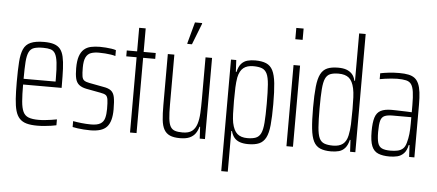

<svg xmlns="http://www.w3.org/2000/svg" viewBox="-57 -877 2737 1202"><g transform="rotate(5 1311.0 -276.0)"><path d="M196 8Q156 8 129 0.5Q102 -7 85 -25Q68 -43 59.5 -73Q51 -103 48 -147.5Q45 -192 45 -254Q45 -329 48.5 -379.5Q52 -430 65.5 -460.5Q79 -491 110 -504.5Q141 -518 194 -518Q232 -518 256.5 -510Q281 -502 295.5 -484.5Q310 -467 317 -436.5Q324 -406 326 -361.5Q328 -317 328 -256V-241H86Q86 -177 89.5 -135.5Q93 -94 104 -70.5Q115 -47 138.5 -38Q162 -29 202 -29Q220 -29 240.5 -31Q261 -33 280.5 -36Q300 -39 316 -42V-5Q303 -2 283 1Q263 4 240.5 6Q218 8 196 8ZM287 -257V-296Q287 -359 282.5 -396Q278 -433 267.5 -451.5Q257 -470 238.5 -475.5Q220 -481 192 -481Q156 -481 134.5 -474Q113 -467 102.5 -445.5Q92 -424 89 -384Q86 -344 86 -277H306Z M530 8Q510 8 489 6.5Q468 5 449.5 2.5Q431 0 418 -3V-40Q430 -38 443 -36Q456 -34 470.5 -32.5Q485 -31 500.5 -30Q516 -29 531 -29Q570 -29 590 -41Q610 -53 616.5 -77Q623 -101 623 -134Q623 -174 620 -193.5Q617 -213 607 -220.5Q597 -228 573 -232L482 -249Q453 -255 436.5 -268.5Q420 -282 414 -307Q408 -332 408 -372Q408 -418 417.5 -446.5Q427 -475 445 -491Q463 -507 488.5 -512.5Q514 -518 545 -518Q563 -518 582 -516.5Q601 -515 618 -512.5Q635 -510 646 -506V-469Q634 -473 617 -475.5Q600 -478 581 -479.5Q562 -481 541 -481Q512 -481 491.5 -473.5Q471 -466 460 -444Q449 -422 449 -379Q449 -344 452 -325Q455 -306 466 -298.5Q477 -291 498 -287L588 -270Q620 -265 636.5 -252Q653 -239 658.5 -212Q664 -185 664 -135Q664 -97 656.5 -69.5Q649 -42 633.5 -25Q618 -8 592 0Q566 8 530 8Z M779 0V-473H714V-510H779V-658H820V-510H896V-473H820V0Z M1093 8Q1054 8 1030 -2.5Q1006 -13 993 -36Q980 -59 976 -96.5Q972 -134 972 -189V-510H1013V-197Q1013 -143 1016.5 -109.5Q1020 -76 1030 -58.5Q1040 -41 1058.5 -35Q1077 -29 1106 -29Q1145 -29 1165.5 -45Q1186 -61 1195.5 -90.5Q1205 -120 1207 -160Q1209 -200 1209 -247V-510H1250V0H1217L1213 -74H1209Q1203 -50 1190 -31.5Q1177 -13 1154 -2.5Q1131 8 1093 8ZM1088 -584V-589L1124 -722H1169V-717L1117 -584Z M1369 191V-510H1402L1406 -436H1410Q1418 -471 1434 -488.5Q1450 -506 1472 -512Q1494 -518 1521 -518Q1563 -518 1590 -506.5Q1617 -495 1631.5 -466.5Q1646 -438 1651.5 -386.5Q1657 -335 1657 -255Q1657 -175 1652 -123.5Q1647 -72 1632 -43.5Q1617 -15 1590.5 -3.5Q1564 8 1522 8Q1492 8 1470 0.5Q1448 -7 1434.5 -23Q1421 -39 1414 -65H1410V191ZM1513 -29Q1546 -29 1566.5 -37Q1587 -45 1598 -67.5Q1609 -90 1612.5 -135Q1616 -180 1616 -255Q1616 -330 1612.5 -375Q1609 -420 1598 -442.5Q1587 -465 1566.5 -473Q1546 -481 1512 -481Q1473 -481 1450 -462.5Q1427 -444 1418 -402Q1413 -373 1411.5 -338.5Q1410 -304 1410 -254Q1410 -207 1411.5 -172.5Q1413 -138 1417 -117Q1427 -69 1450 -49Q1473 -29 1513 -29Z M1759 -672V-743H1805V-672ZM1762 0V-510H1803V0Z M2042 8Q2001 8 1974 -3.5Q1947 -15 1932.5 -43.5Q1918 -72 1912.5 -123.5Q1907 -175 1907 -255Q1907 -335 1912.5 -386.5Q1918 -438 1932.5 -466.5Q1947 -495 1973.5 -506.5Q2000 -518 2042 -518Q2073 -518 2094 -510.5Q2115 -503 2129.5 -487.5Q2144 -472 2150 -445H2154V-743H2195V0H2162L2158 -74H2154Q2146 -40 2130 -22Q2114 -4 2092 2Q2070 8 2042 8ZM2052 -29Q2091 -29 2113.5 -46.5Q2136 -64 2144 -102Q2151 -135 2152.5 -172.5Q2154 -210 2154 -268Q2154 -308 2152.5 -341Q2151 -374 2146 -397Q2136 -443 2113 -462Q2090 -481 2048 -481Q2016 -481 1996 -473Q1976 -465 1965.5 -442.5Q1955 -420 1951.5 -375Q1948 -330 1948 -255Q1948 -180 1951.5 -135Q1955 -90 1965.5 -67.5Q1976 -45 1997 -37Q2018 -29 2052 -29Z M2410 8Q2367 8 2339 -3.5Q2311 -15 2298 -46.5Q2285 -78 2285 -139Q2285 -195 2295 -226.5Q2305 -258 2330 -271Q2355 -284 2399 -284Q2410 -284 2426 -283.5Q2442 -283 2460 -282.5Q2478 -282 2494.5 -281.5Q2511 -281 2525 -280V-325Q2525 -376 2520.5 -407.5Q2516 -439 2505 -455Q2494 -471 2472.5 -476Q2451 -481 2416 -481Q2400 -481 2380 -479Q2360 -477 2340.5 -474.5Q2321 -472 2307 -469V-506Q2331 -511 2361.5 -514.5Q2392 -518 2426 -518Q2460 -518 2484 -513Q2508 -508 2523.5 -496Q2539 -484 2548.5 -462.5Q2558 -441 2562 -408.5Q2566 -376 2566 -331V0H2533L2529 -74H2524Q2517 -39 2499.5 -21Q2482 -3 2459 2.5Q2436 8 2410 8ZM2413 -29Q2437 -29 2456.5 -33Q2476 -37 2490 -49Q2504 -61 2511 -87Q2519 -115 2522 -143.5Q2525 -172 2525 -209V-249H2407Q2375 -249 2357 -241Q2339 -233 2332.5 -210Q2326 -187 2326 -139Q2326 -95 2333 -71Q2340 -47 2359 -38Q2378 -29 2413 -29Z"/></g></svg>

Font: Saira ExtraCondensed ExtraLight
Style: Regular
Weight: 250
Width: 2
Designer: Hector Gatti with collaboration of the Omnibus-Type team
Foundry: Omnibus-Type
Version: Version 1.101